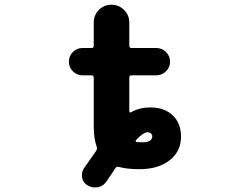

<svg xmlns="http://www.w3.org/2000/svg" viewBox="-20 -735 1040 823"><path d="M357.4 60.5Q336.9 49.8 332 27.3Q331.1 21.5 331.1 14.6Q331.1 0 339.8 -13.7Q376 -65.4 392.6 -88.9Q397.5 -96.7 394.5 -106.4Q381.8 -140.6 381.8 -193.4V-402.3Q381.8 -412.1 372.1 -412.1H334Q309.6 -412.1 292.5 -429.2Q275.4 -446.3 275.4 -470.7Q275.4 -495.1 292.5 -512.2Q309.6 -529.3 334 -529.3H372.1Q381.8 -529.3 381.8 -539.1V-638.7Q381.8 -669.9 403.8 -692.4Q425.8 -714.8 457.5 -714.8Q489.3 -714.8 511.7 -692.4Q534.2 -669.9 534.2 -638.7V-539.1Q534.2 -529.3 543.9 -529.3H649.4Q673.8 -529.3 691.4 -512.2Q709 -495.1 709 -470.7Q709 -446.3 691.4 -429.2Q673.8 -412.1 649.4 -412.1H543.9Q534.2 -412.1 534.2 -402.3V-257.8Q534.2 -254.9 536.6 -253.4Q539.1 -252 542 -253.9Q577.1 -274.4 625 -274.4Q684.6 -274.4 720.2 -240.7Q755.9 -207 755.9 -149.4Q755.9 -85.9 707 -47.9Q658.2 -9.8 578.1 -9.8Q524.4 -9.8 489.3 -19.5Q480.5 -22.5 474.6 -14.6Q456.1 14.6 437.5 41Q424.8 61.5 401.4 67.4Q393.6 68.4 386.7 68.4Q371.1 68.4 357.4 60.5ZM563.5 -134.8Q561.5 -133.8 561.5 -131.8Q561.5 -127 566.4 -126Q576.2 -125 589.8 -125Q631.8 -125 632.8 -150.4Q632.8 -157.2 627.4 -162.6Q622.1 -168 612.3 -168Q592.8 -167 563.5 -134.8Z"/></svg>

Font: Rounded-X Mgen+ 1mn bold
Style: Bold
Weight: 700
Designer: [Source Han Sans]
Ryoko NISHIZUKA  (kana & ideographs); Paul D. Hunt (Latin, Greek & Cyrillic); Wenlong ZHANG  (bopomofo
Version: Version 1.059.20150602